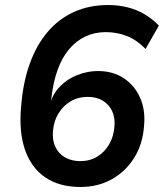

<svg xmlns="http://www.w3.org/2000/svg" viewBox="-20 -735 653 765"><path d="M301 10Q216 10 160 -28.5Q104 -67 79.5 -138.5Q55 -210 64 -308Q71 -404 98 -479.5Q125 -555 169.5 -607.5Q214 -660 275 -687.5Q336 -715 411 -715Q451 -715 487.5 -706Q524 -697 555.5 -678.5Q587 -660 613 -633L560 -540Q525 -576 485.5 -591.5Q446 -607 401 -607Q357 -607 320 -589.5Q283 -572 255 -538.5Q227 -505 209.5 -456.5Q192 -408 185 -346L180 -315H178Q188 -358 217.5 -389Q247 -420 288 -436Q329 -452 370 -452Q430 -452 473 -423.5Q516 -395 538 -346Q560 -297 554 -234Q549 -161 514.5 -106Q480 -51 425 -20.5Q370 10 301 10ZM300 -93Q338 -93 367.5 -111Q397 -129 415 -160Q433 -191 436 -231Q439 -267 426.5 -293Q414 -319 389.5 -334Q365 -349 329 -349Q291 -349 261 -331Q231 -313 212.5 -282.5Q194 -252 191 -212Q188 -177 200.5 -150Q213 -123 239 -108Q265 -93 300 -93Z"/></svg>

Font: Nunito Sans 9pt
Style: Bold Italic
Weight: 700
Italic angle: -9°
Version: Version 3.101;gftools[0.9.27]